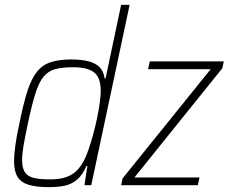

<svg xmlns="http://www.w3.org/2000/svg" viewBox="-20 -763 942 791"><path d="M182 8Q130 8 98.5 -1.5Q67 -11 52.5 -34Q38 -57 38 -99Q38 -127 43.5 -166Q49 -205 60 -255Q76 -335 92.5 -386.5Q109 -438 131.5 -466.5Q154 -495 188 -506.5Q222 -518 273 -518Q315 -518 344.5 -510.5Q374 -503 390.5 -486Q407 -469 411 -440H415L479 -743H514L356 0H328L340 -79H336Q320 -42 297.5 -23Q275 -4 246.5 2Q218 8 182 8ZM186 -24Q224 -24 250 -32.5Q276 -41 294 -58Q312 -75 326 -102Q336 -121 345.5 -149Q355 -177 364 -210Q373 -243 380 -276.5Q387 -310 391 -339.5Q395 -369 395 -389Q395 -442 368.5 -464Q342 -486 280 -486Q236 -486 207 -478Q178 -470 159 -446.5Q140 -423 125.5 -377Q111 -331 95 -255Q84 -203 77.5 -166Q71 -129 71 -104Q71 -71 82.5 -53.5Q94 -36 119.5 -30Q145 -24 186 -24ZM479 0 485 -28 848 -478H590L597 -510H902L896 -482L534 -32H802L795 0Z"/></svg>

Font: Saira SemiCondensed Thin
Style: Italic
Weight: 250
Width: 4
Italic angle: -12°
Designer: Hector Gatti with collaboration of the Omnibus-Type team
Foundry: Omnibus-Type
Version: Version 1.101